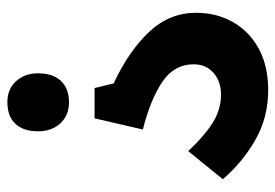

<svg xmlns="http://www.w3.org/2000/svg" viewBox="-136 -618 764 533"><g transform="rotate(90 246.5 -351.0)"><path d="M308 -231H224L211 -284Q121 -326 68 -382.5Q15 -439 15 -513Q15 -570 41 -615.5Q67 -661 115 -687Q163 -713 230 -713Q306 -713 368.5 -677Q431 -641 477 -587L399 -491Q358 -535 321 -558.5Q284 -582 242 -582Q205 -582 181.5 -561Q158 -540 158 -506Q158 -452 207 -419Q256 -386 339 -365ZM344 -74Q344 -33 323 -11Q302 11 263 11Q227 11 205 -13Q183 -37 183 -74Q183 -115 204 -137.5Q225 -160 263 -160Q300 -160 322 -136Q344 -112 344 -74Z"/></g></svg>

Font: Readex Pro SemiBold
Style: Regular
Weight: 600
Designer: Bonnie Shaver-Troup, Thomas Jockin
Foundry: Lexend
Version: Version 1.204; ttfautohint (v1.8.4.7-5d5b)